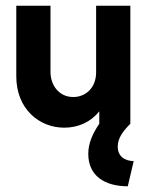

<svg xmlns="http://www.w3.org/2000/svg" viewBox="-20 -437 526 678"><path d="M431.2 220.8 452.1 131.9C420.1 131.2 395.8 115.3 395.8 80.6C395.8 51.4 413.2 27.1 440.3 0V-416.7H319.4V-181.9C319.4 -125 280.6 -94.4 238.9 -94.4C187.5 -94.4 158.3 -136.8 158.3 -183.3V-416.7H37.5V-167.4C37.5 -52.1 118.8 13.9 206.9 13.9C256.2 13.9 300.7 -6.2 330.6 -43.8V0C306.9 34.7 291.7 69.4 291.7 106.2C291.7 184.7 350.7 220.8 431.2 220.8Z"/></svg>

Font: Afacad
Style: Bold
Weight: 700
Designer: Kristian Moeller
Foundry: Dicotype
Version: Version 1.000